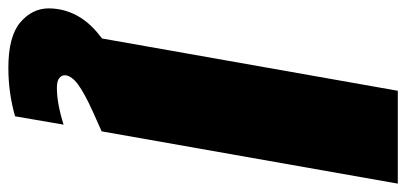

<svg xmlns="http://www.w3.org/2000/svg" viewBox="-298 -472 971 459"><g transform="rotate(90 187.5 -242.5)"><path d="M225 21Q181 41 160.5 56Q140 71 138 86Q138 88 138 89Q138 96 145 101.5Q152 107 168 107Q205 107 256 91L236 207Q180 223 120 223Q45 223 11.5 194.5Q-22 166 -22 126Q-22 115 -20 103Q-15 74 1.5 48.5Q18 23 50 -1L175 -708H397L272 0Z"/></g></svg>

Font: Fz Poppins Black
Style: Italic
Weight: 900
Italic angle: -10°
Designer: Ninad Kale (Devanagari), Jonny Pinhorn (Latin)
Foundry: Indian Type Foundry
Version: Vit hóa bi Vntype.Com & FontZin.Com